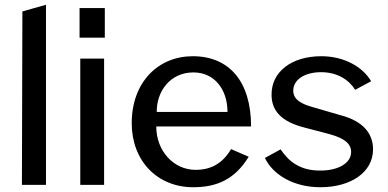

<svg xmlns="http://www.w3.org/2000/svg" viewBox="-20 -776 1628 806"><path d="M173 -756 74 -728 72 0H173Z M417 -530H317V0H417ZM420 -742H314V-618H420Z M636 -245H1034C1034 -433 943 -540 789 -540C645 -540 533 -432 533 -259C533 -100 641 10 791 10C893 10 967 -25 1024 -118L950 -150C914 -89 865 -63 801 -63C709 -63 636 -142 636 -245ZM935 -306H638C637 -392 694 -472 792 -472C880 -472 935 -401 935 -306Z M1471 -399 1538 -435C1502 -496 1424 -540 1329 -540C1203 -540 1119 -474 1120 -378C1120 -312 1160 -265 1260 -240L1363 -213C1429 -195 1454 -171 1454 -138C1454 -90 1398 -60 1326 -60C1238 -59 1191 -100 1158 -149L1092 -113C1126 -42 1213 10 1325 10C1453 10 1546 -53 1546 -149C1546 -214 1506 -267 1411 -292L1287 -328C1224 -346 1211 -371 1211 -395C1211 -443 1261 -473 1328 -473C1395 -473 1444 -442 1471 -399Z"/></svg>

Font: Bisquit Text
Style: Regular
Weight: 400
Version: Version 1.004;Glyphs 3.2.3 (3260)